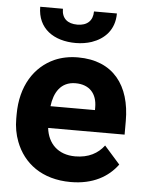

<svg xmlns="http://www.w3.org/2000/svg" viewBox="-54 -789 647 843"><g transform="rotate(5 270.0 -367.5)"><path d="M27 -246C27 -211 33 -177 45 -146C80 -54 162 10 289 10C387 10 454 -29 495 -85L426 -163C399 -127 358 -104 299 -104C223 -104 178 -150 170 -218H507V-278C507 -434 430 -538 274 -538C236 -538 202 -531 172 -518C84 -479 27 -390 27 -265ZM89 -745C89 -649 161 -600 258 -600C283 -600 307 -604 328 -611C383 -630 427 -672 427 -745H326C326 -704 301 -681 258 -681C215 -681 189 -702 189 -745ZM172 -314C179 -373 207 -424 273 -424C334 -424 368 -387 368 -326V-314Z"/></g></svg>

Font: Asimov Pro
Style: Bd
Weight: 700
Designer: Google
Version: Version 2.000980; 2014